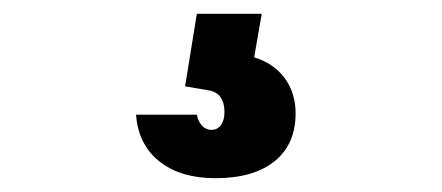

<svg xmlns="http://www.w3.org/2000/svg" viewBox="-20 -40 640 278"><path d="M265 -20H359L348 43Q377 52 392.5 73.5Q408 95 408 124Q408 169 377.5 193.5Q347 218 292 218Q241 218 210.5 193.5Q180 169 177 126H265Q267 136 272.5 142Q278 148 286 148Q295 148 300 141Q305 134 305 122Q305 109 299.5 101Q294 93 283 91L248 85Z"/></svg>

Font: Martian Mono Condensed SemiBold
Style: Regular
Weight: 600
Width: 3
Designer: Roman Shamin
Foundry: Evil Martians
Version: Version 1.000